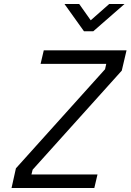

<svg xmlns="http://www.w3.org/2000/svg" viewBox="-20 -945 656 965"><path d="M606 -925 449 -788H402L304 -925H378L436 -843L529 -925ZM184 -624 200 -692H616L592 -590L144 -92L138 -68H470L454 0H38L60 -99L508 -597L514 -624Z"/></svg>

Font: Titillium Web
Style: Italic
Weight: 400
Italic angle: -13°
Version: Version 1.002;PS 57.000;hotconv 1.0.70;makeotf.lib2.5.55311